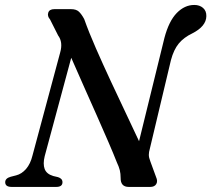

<svg xmlns="http://www.w3.org/2000/svg" viewBox="-20 -736 833 756"><path d="M156 -121Q148.5 -90.5 155.8 -70.8Q163 -51 189.5 -43L208.5 -38.5Q226 -33 226 -18.5Q226 0 201.5 0H26Q0.5 0 0.5 -18.5Q0.5 -34 22 -40L43.5 -45.5Q65.5 -51 82.8 -71Q100 -91 108 -124L217 -529.5Q228.5 -570 209 -596L177 -659.5Q165.5 -672.5 170 -686.2Q174.5 -700 194 -700H259.5Q280 -700 290.5 -690.2Q301 -680.5 311.5 -661Q330.5 -607.5 357.8 -545.5Q385 -483.5 415 -419Q445 -354.5 474.2 -293.2Q503.5 -232 527.5 -180L627.5 -587Q645 -653 676 -684.8Q707 -716.5 745 -716.5Q766 -716.5 779.5 -704.8Q793 -693 792.5 -672.5Q792 -632.5 737 -604.5Q703.5 -588.5 683.8 -564.5Q664 -540.5 653 -499L570 -150.5Q566 -137 566 -126.2Q566 -115.5 572 -100.5L594.5 -39Q602 -22.5 595.2 -11.2Q588.5 0 571.5 0H487Q454.5 0 455 -35.5Q455 -52 451.8 -65.5Q448.5 -79 440 -97Q427.5 -129 407.2 -176Q387 -223 362.2 -278.8Q337.5 -334.5 311.2 -393.5Q285 -452.5 260.5 -508.5Z"/></svg>

Font: Fraunces 9pt
Style: Italic
Weight: 400
Italic angle: -16°
Version: Version 1.000;[b76b70a41]